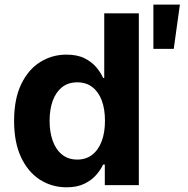

<svg xmlns="http://www.w3.org/2000/svg" viewBox="-20 -784 794 813"><path d="M262 9.1Q199.4 9.1 148.8 -23.3Q98.3 -55.8 69 -118.5Q39.7 -181.1 39.7 -272Q39.7 -365.3 69.9 -427.7Q100.1 -490.2 150.5 -521.5Q200.9 -552.7 261.1 -552.7Q307.5 -552.7 338.4 -537.1Q369.2 -521.5 388.2 -498.7Q407.1 -475.8 416.7 -454H421.4V-727.5H567.9V0H423.8V-87.4H416.7Q406.6 -65.4 387.3 -43.2Q368 -21 337.4 -6Q306.8 9.1 262 9.1ZM307.1 -108.3Q344.5 -108.3 370.7 -128.9Q397 -149.5 410.8 -186.4Q424.5 -223.3 424.5 -272.5Q424.5 -322.2 410.9 -358.7Q397.2 -395.1 371 -415.2Q344.7 -435.4 307.1 -435.4Q268.7 -435.4 242.6 -414.6Q216.5 -393.8 203.2 -357.1Q190 -320.4 190 -272.5Q190 -224.6 203.4 -187.4Q216.7 -150.3 243 -129.3Q269.2 -108.3 307.1 -108.3ZM629.5 -577.1V-764.4H741.7L715.7 -577.1Z"/></svg>

Font: Inter Variable LoSnoCo
Style: Regular
Weight: 400
Designer: Rasmus Andersson
Foundry: rsms
Version: Version 4.000;git-a52131595; featfreeze: case,dlig,ss01,ss02